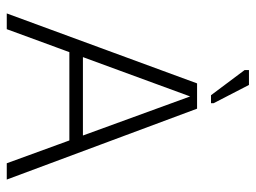

<svg xmlns="http://www.w3.org/2000/svg" viewBox="-114 -642 756 568"><g transform="rotate(90 264.0 -358.0)"><path d="M19.7 0 226.7 -563H301.5L511.2 0H463L265.3 -542.5L66.3 0ZM121.3 -185.2 129.7 -225.3H399.7L408.2 -185.2ZM261.7 -604.2 187.2 -703.7V-716.5H231.3L285.3 -612V-604.2Z"/></g></svg>

Font: Darker Grotesque Light
Style: Regular
Weight: 300
Designer: Gabriel Lam
Foundry: TypeRant
Version: Version 1.000;gftools[0.9.28]